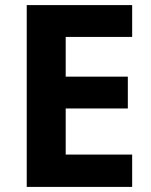

<svg xmlns="http://www.w3.org/2000/svg" viewBox="-20 -734 592 754"><path d="M499 0H85V-714H499V-589H238V-433H482V-308H238V-127H499Z"/></svg>

Font: Noto Sans Lao
Style: Bold
Weight: 700
Designer: Monotype Design Team
Foundry: Monotype Imaging Inc.
Version: Version 2.003